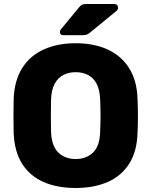

<svg xmlns="http://www.w3.org/2000/svg" viewBox="-20 -925 752 955"><path d="M356 10Q264 10 196 -20Q128 -50 90 -110.5Q52 -171 48 -262Q47 -305 47 -348.5Q47 -392 48 -435Q52 -525 90.5 -586.5Q129 -648 197.5 -679Q266 -710 356 -710Q447 -710 515 -679Q583 -648 622 -586.5Q661 -525 664 -435Q666 -392 666 -348.5Q666 -305 664 -262Q661 -171 622.5 -110.5Q584 -50 516 -20Q448 10 356 10ZM356 -134Q409 -134 442.5 -166Q476 -198 478 -268Q480 -312 480 -351Q480 -390 478 -432Q476 -479 460.5 -508.5Q445 -538 418 -552Q391 -566 356 -566Q322 -566 295 -552Q268 -538 252 -508.5Q236 -479 234 -432Q233 -390 233 -351Q233 -312 234 -268Q237 -198 270.5 -166Q304 -134 356 -134ZM294 -750Q278 -750 278 -766Q278 -774 283 -779L371 -886Q381 -898 388 -901.5Q395 -905 408 -905H548Q567 -905 567 -885Q567 -878 562 -873L429 -764Q421 -757 413 -753.5Q405 -750 391 -750Z"/></svg>

Font: Rubik Light
Style: Bold
Weight: 700
Version: Version 2.104